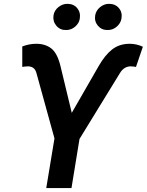

<svg xmlns="http://www.w3.org/2000/svg" viewBox="-20 -961 750 981"><path d="M216.3 0 258.3 -253.9 166 -588.4Q161.1 -605.5 150.6 -613.5Q140.1 -621.6 123 -622.1Q116.2 -621.6 106.2 -620.8Q96.2 -620.1 93.8 -619.1V-723.6Q110.4 -730 127.9 -733.6Q145.5 -737.3 165.5 -737.3Q211.4 -737.3 241.9 -713.6Q272.5 -689.9 288.6 -625L346.7 -384.3L483.4 -622.1Q516.1 -679.7 553.2 -708.5Q590.3 -737.3 642.6 -737.3Q660.6 -737.3 677.5 -733.4Q694.3 -729.5 710 -722.2L674.8 -619.1Q671.9 -620.1 663.1 -620.8Q654.3 -621.6 647.5 -622.1Q629.9 -621.6 616.5 -613Q603 -604.5 593.3 -588.4L386.2 -251L345.2 0ZM316.9 -807.6Q286.6 -807.1 267.8 -829.6Q249 -852.1 253.4 -882.3Q257.3 -907.7 278.3 -924.6Q299.3 -941.4 324.2 -941.4Q356 -941.4 374.3 -919.7Q392.6 -897.9 387.7 -866.2Q384.3 -842.3 363.8 -824.7Q343.3 -807.1 316.9 -807.6ZM529.3 -807.6Q499.5 -807.1 480.5 -829.3Q461.4 -851.6 466.3 -882.3Q470.7 -907.7 491.5 -924.6Q512.2 -941.4 537.1 -941.4Q568.8 -941.4 587.4 -919.7Q606 -897.9 600.6 -866.2Q596.7 -842.3 576.4 -824.7Q556.2 -807.1 529.3 -807.6Z"/></svg>

Font: Inter Tight SemiBold
Style: Italic
Weight: 600
Italic angle: -9.39999°
Designer: Rasmus Andersson
Foundry: rsms
Version: Version 3.004